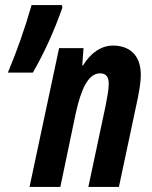

<svg xmlns="http://www.w3.org/2000/svg" viewBox="-20 -734 595 754"><path d="M11 -449H109C152 -523 192 -610 225 -704L223 -714H104C78 -623 47 -535 11 -449ZM96 0H217L277 -287C298 -383 326 -446 373 -446C397 -446 407 -431 407 -405C407 -383 401 -351 395 -320L327 0H447L521 -348C528 -384 533 -415 533 -439C533 -525 481 -555 424 -555C377 -555 336 -526 306 -477H303L308 -545H212Z"/></svg>

Font: Noto Sans ExtraCondensed
Style: Bold Italic
Weight: 700
Width: 2
Italic angle: -12°
Designer: Monotype Design Team
Foundry: Monotype Imaging Inc.
Version: Version 2.013